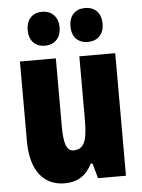

<svg xmlns="http://www.w3.org/2000/svg" viewBox="-55 -810 638 863"><g transform="rotate(-5 264.5 -378.5)"><path d="M96 -690C96 -642 124 -614 167 -614C212 -614 240 -644 240 -690C240 -737 212 -767 167 -767C124 -767 96 -739 96 -690ZM289 -690C289 -643 316 -614 361 -614C407 -614 434 -644 434 -690C434 -737 407 -767 361 -767C317 -767 289 -739 289 -690ZM479 -553H317V-280C317 -191 312 -134 254 -134C222 -134 211 -172 211 -246V-553H49V-193C49 -64 105 10 202 10C261 10 300 -16 326 -68H334L353 0H479Z"/></g></svg>

Font: Noto Sans Thai ExtCond Blk
Style: Regular
Weight: 900
Width: 2
Designer: Monotype Design Team
Foundry: Monotype Imaging Inc.
Version: Version 2.002